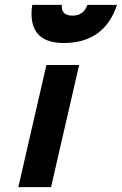

<svg xmlns="http://www.w3.org/2000/svg" viewBox="-20 -766 499 786"><path d="M55 0 170 -500H304L189 0ZM233 -739Q233 -702 277.5 -702Q322 -702 338 -746H459Q407 -590 241 -590Q109 -590 109 -710Q109 -727 112 -746H233Q233 -742 233 -739Z"/></svg>

Font: Titillium Web
Style: Bold Italic
Weight: 700
Italic angle: -13°
Version: Version 1.002;PS 57.000;hotconv 1.0.70;makeotf.lib2.5.55311